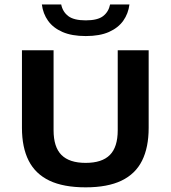

<svg xmlns="http://www.w3.org/2000/svg" viewBox="-20 -816 750 844"><path d="M356.5 7.5Q259 7.5 197.2 -22Q135.5 -51.5 106 -109.8Q76.5 -168 76.5 -254V-595H215.5V-243.5Q215.5 -169.5 250.2 -134.8Q285 -100 356.5 -100Q428.5 -100 463 -134.8Q497.5 -169.5 497.5 -243.5V-595H633.5V-254Q633.5 -168 604.5 -109.8Q575.5 -51.5 514.2 -22Q453 7.5 356.5 7.5ZM357 -657.5Q295.5 -657.5 254.5 -675.5Q213.5 -693.5 191.2 -724.8Q169 -756 164 -796.5H249Q255.5 -764 280.2 -745.2Q305 -726.5 357 -726.5Q409 -726.5 433.2 -745.2Q457.5 -764 464 -796.5H549Q544 -756 521.8 -724.8Q499.5 -693.5 459 -675.5Q418.5 -657.5 357 -657.5Z"/></svg>

Font: Encode Sans SC SemiExpanded SemiBold
Style: Regular
Weight: 600
Width: 6
Designer: Multiple Designers
Foundry: Impallari Type
Version: Version 3.002